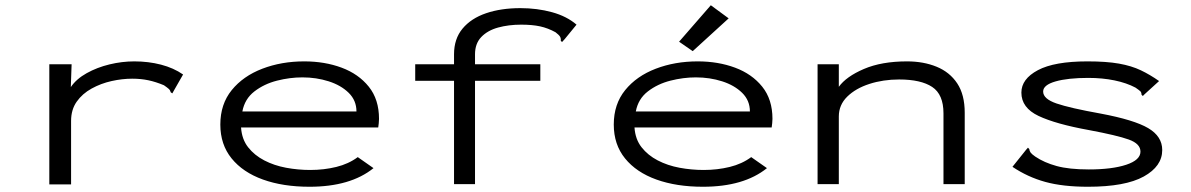

<svg xmlns="http://www.w3.org/2000/svg" viewBox="-20 -702 4540 732"><path d="M168 -457H253L250 -370Q271 -401 310.5 -423Q350 -445 397.5 -456.5Q445 -468 492 -468Q546 -468 594 -455.5Q642 -443 678 -418L642 -355L637 -346L631 -350Q629 -358 623.5 -363Q618 -368 605 -377Q574 -390 545.5 -396Q517 -402 484 -402Q446 -402 405.5 -393Q365 -384 329.5 -364.5Q294 -345 272.5 -314.5Q251 -284 251 -241V1H168Z M1160 10Q1059 10 982.5 -17.5Q906 -45 863 -98Q820 -151 820 -227Q820 -305 863.5 -358.5Q907 -412 980 -440Q1053 -468 1140 -468Q1218 -468 1282.5 -444Q1347 -420 1386 -371.5Q1425 -323 1425 -249Q1425 -240 1424 -232Q1423 -224 1422 -216H899Q902 -171 926 -140.5Q950 -110 987.5 -90.5Q1025 -71 1070.5 -62.5Q1116 -54 1163 -54Q1215 -54 1262 -65.5Q1309 -77 1344 -103L1404 -61Q1316 10 1160 10ZM904 -277H1339Q1339 -319 1309.5 -348Q1280 -377 1233 -392Q1186 -407 1133 -407Q1085 -407 1036 -394.5Q987 -382 950 -353.5Q913 -325 904 -277Z M1711 -394H1563V-457H1711V-495Q1711 -554 1743.5 -593Q1776 -632 1833 -651.5Q1890 -671 1964 -671Q2028 -671 2084.5 -655.5Q2141 -640 2178 -608L2133 -553L2123 -542L2118 -546Q2119 -556 2115 -562.5Q2111 -569 2098 -579Q2069 -595 2039 -601.5Q2009 -608 1967 -608Q1919 -608 1879 -597Q1839 -586 1815 -561Q1791 -536 1791 -495V-457H2040V-394H1791V0H1711Z M2660 10Q2559 10 2482.5 -17.5Q2406 -45 2363 -98Q2320 -151 2320 -227Q2320 -305 2363.5 -358.5Q2407 -412 2480 -440Q2553 -468 2640 -468Q2718 -468 2782.5 -444Q2847 -420 2886 -371.5Q2925 -323 2925 -249Q2925 -240 2924 -232Q2923 -224 2922 -216H2399Q2402 -171 2426 -140.5Q2450 -110 2487.5 -90.5Q2525 -71 2570.5 -62.5Q2616 -54 2663 -54Q2715 -54 2762 -65.5Q2809 -77 2844 -103L2904 -61Q2816 10 2660 10ZM2404 -277H2839Q2839 -319 2809.5 -348Q2780 -377 2733 -392Q2686 -407 2633 -407Q2585 -407 2536 -394.5Q2487 -382 2450 -353.5Q2413 -325 2404 -277ZM2621 -507 2569 -543 2690 -682 2758 -632Z M3097 0V-457H3178V-371Q3206 -410 3273.5 -439Q3341 -468 3438 -468Q3501 -468 3551 -447.5Q3601 -427 3629.5 -384Q3658 -341 3658 -272V0H3577V-270Q3577 -342 3534 -370.5Q3491 -399 3408 -399Q3347 -399 3294.5 -382Q3242 -365 3210 -333.5Q3178 -302 3178 -258V0Z M4128 10Q4032 10 3965 -8.5Q3898 -27 3840 -66L3892 -131L3899 -139L3904 -134Q3905 -126 3909.5 -120Q3914 -114 3927 -105Q3961 -82 4008.5 -69Q4056 -56 4131 -56Q4220 -56 4274 -74Q4328 -92 4328 -124Q4328 -154 4283.5 -170Q4239 -186 4132 -206Q4005 -229 3939.5 -260Q3874 -291 3874 -349Q3874 -401 3937 -434.5Q4000 -468 4126 -468Q4198 -468 4246 -459.5Q4294 -451 4329.5 -434Q4365 -417 4399 -393L4344 -343L4337 -336L4332 -341Q4332 -350 4327 -354.5Q4322 -359 4309 -368Q4275 -386 4229 -395.5Q4183 -405 4129 -405Q4051 -405 4004 -391.5Q3957 -378 3957 -353Q3957 -325 4008 -307.5Q4059 -290 4176 -269Q4304 -245 4357.5 -213.5Q4411 -182 4411 -130Q4411 -68 4340.5 -29Q4270 10 4128 10Z"/></svg>

Font: Inconsolata ExtraExpanded
Style: Regular
Weight: 400
Width: 8
Monospace: yes
Designer: Raph Levien, Cyreal, Brenton Simpson
Foundry: Raph Levien, Cyreal, Google
Version: Version 3.001; ttfautohint (v1.8.2.53-6de2)